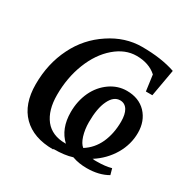

<svg xmlns="http://www.w3.org/2000/svg" viewBox="-118 -576 679 694"><g transform="rotate(30 221.5 -229.0)"><path d="M191 10 190 12Q108 12 63 -33Q18 -78 18 -161Q18 -247 53 -317Q87 -386 151 -428Q214 -470 284 -470Q365 -470 423 -450L403 -337H376L367 -403Q335 -432 283 -432Q236 -432 194 -396Q152 -360 128 -299Q104 -238 104 -166Q104 -102 133 -65Q162 -29 217 -29H220Q178 -68 178 -137Q178 -183 196 -222Q214 -260 247 -283Q279 -305 316 -305Q366 -305 396 -274Q426 -242 426 -193Q426 -145 401 -102Q375 -58 331 -30L339 -29H349Q384 -29 409 -36L416 -11Q380 10 329 10Q295 10 268 0Q237 10 191 10ZM253 -138Q253 -108 261 -82Q269 -57 282 -47Q317 -69 335 -108Q353 -148 353 -198Q353 -228 343 -245Q332 -263 312 -263Q285 -263 269 -229Q253 -196 253 -138Z"/></g></svg>

Font: Libra Serif Modern
Style: Italic
Weight: 400
Italic angle: -12°
Designer: Stefan Peev, Context Ltd
Foundry: Stefan Peev, Context Ltd
Version: Version 1.000